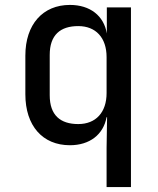

<svg xmlns="http://www.w3.org/2000/svg" viewBox="-20 -580 640 780"><path d="M413 180H512V-550H414V-444C402 -516 346 -560 264 -560C154 -560 83 -481 83 -354V-197C83 -69 153 10 264 10C344 10 400 -33 413 -104H415L413 21ZM298 -76C225 -76 182 -112 182 -193V-357C182 -438 225 -474 298 -474C369 -474 413 -427 413 -348V-202C413 -123 369 -76 298 -76Z"/></svg>

Font: JetBrains Mono Medium
Style: Regular
Weight: 436
Monospace: yes
Designer: Philipp Nurullin, Konstantin Bulenkov
Foundry: JetBrains
Version: Version 2.305